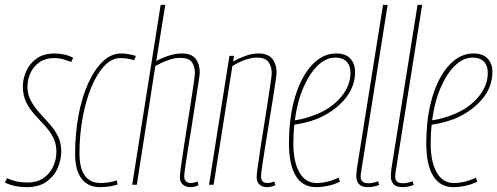

<svg xmlns="http://www.w3.org/2000/svg" viewBox="-33 -760 2046 790"><path d="M-13 -9 -4 -27Q33 -9 81 -9Q119 -9 145.5 -27Q172 -45 185.5 -74Q199 -103 199 -136Q199 -170 185 -196Q171 -222 150.5 -244Q130 -266 109.5 -288.5Q89 -311 75 -339Q61 -367 61 -405Q61 -436 75 -467.5Q89 -499 118 -519.5Q147 -540 193 -540Q213 -540 234 -535Q255 -530 268 -522L260 -505Q245 -511 227.5 -516Q210 -521 189 -521Q154 -521 129.5 -504Q105 -487 92.5 -460Q80 -433 80 -403Q80 -371 94 -345.5Q108 -320 128.5 -297Q149 -274 170 -251Q191 -228 205 -200.5Q219 -173 219 -137Q219 -103 204.5 -69Q190 -35 158.5 -12.5Q127 10 78 10Q25 10 -13 -9Z M378 10Q329 10 302.5 -25Q276 -60 276 -126Q276 -210 290 -285Q304 -360 330 -417.5Q356 -475 390.5 -507.5Q425 -540 465 -540Q492 -540 526 -530L519 -512Q493 -521 462 -521Q427 -521 396.5 -489Q366 -457 343 -401.5Q320 -346 307 -275.5Q294 -205 294 -129Q294 -7 382 -7Q400 -7 417 -10Q434 -13 447 -18L451 -1Q436 4 418 7Q400 10 378 10Z M725 -35Q725 -7 753 -7Q758 -7 764.5 -8.5Q771 -10 780 -13L784 2Q774 7 765.5 8.5Q757 10 749 10Q732 10 719.5 -0.5Q707 -11 707 -32Q707 -41 711.5 -74Q716 -107 723 -152.5Q730 -198 738 -248Q746 -298 753 -343.5Q760 -389 764.5 -420.5Q769 -452 769 -459Q769 -486 756.5 -504Q744 -522 708 -522Q685 -522 657.5 -512Q630 -502 606 -488L530 0H511L628 -740H647L610 -509Q634 -522 661.5 -531Q689 -540 716 -540Q755 -540 772 -518Q789 -496 789 -462Q789 -454 784 -422.5Q779 -391 772 -345Q765 -299 757 -249Q749 -199 741.5 -153Q734 -107 729.5 -75Q725 -43 725 -35Z M911 -530H930L926 -507Q949 -520 976.5 -530Q1004 -540 1031 -540Q1070 -540 1087.5 -518Q1105 -496 1105 -462Q1105 -454 1100.5 -422.5Q1096 -391 1088.5 -345Q1081 -299 1073 -249Q1065 -199 1057.5 -153Q1050 -107 1045.5 -75Q1041 -43 1041 -35Q1041 -22 1047 -14.5Q1053 -7 1068 -7Q1074 -7 1080.5 -8.5Q1087 -10 1096 -13L1100 2Q1089 7 1080.5 8.5Q1072 10 1064 10Q1047 10 1035 -0.5Q1023 -11 1023 -32Q1023 -41 1027.5 -74Q1032 -107 1039 -152.5Q1046 -198 1054 -248Q1062 -298 1069 -343Q1076 -388 1080.5 -419.5Q1085 -451 1085 -459Q1085 -486 1072 -504.5Q1059 -523 1024 -523Q1001 -523 973.5 -513Q946 -503 923 -488L846 0H827Z M1366 -13Q1346 -2 1319 4Q1292 10 1268 10Q1212 10 1184 -36.5Q1156 -83 1156 -169Q1156 -279 1181.5 -362.5Q1207 -446 1251 -493Q1295 -540 1350 -540Q1389 -540 1408.5 -519Q1428 -498 1428 -464Q1428 -401 1384.5 -350.5Q1341 -300 1272 -271Q1248 -262 1224 -256Q1200 -250 1178 -247Q1174 -209 1174 -170Q1174 -94 1199 -50.5Q1224 -7 1269 -7Q1314 -7 1360 -29ZM1347 -523Q1308 -523 1274 -490Q1240 -457 1215 -399Q1190 -341 1180 -265Q1225 -271 1272 -291Q1333 -316 1371 -362Q1409 -408 1409 -460Q1409 -491 1392.5 -507Q1376 -523 1347 -523Z M1543 -740H1562L1458 -85Q1455 -66 1453 -54Q1451 -42 1451 -32Q1451 -21 1458 -13.5Q1465 -6 1484 -6Q1499 -6 1523 -14L1527 1Q1504 10 1481 10Q1455 10 1444 -2.5Q1433 -15 1433 -36Q1433 -42 1434 -49.5Q1435 -57 1435 -63Z M1685 -740H1704L1600 -85Q1597 -66 1595 -54Q1593 -42 1593 -32Q1593 -21 1600 -13.5Q1607 -6 1626 -6Q1641 -6 1665 -14L1669 1Q1646 10 1623 10Q1597 10 1586 -2.5Q1575 -15 1575 -36Q1575 -42 1576 -49.5Q1577 -57 1577 -63Z M1931 -13Q1911 -2 1884 4Q1857 10 1833 10Q1777 10 1749 -36.5Q1721 -83 1721 -169Q1721 -279 1746.5 -362.5Q1772 -446 1816 -493Q1860 -540 1915 -540Q1954 -540 1973.5 -519Q1993 -498 1993 -464Q1993 -401 1949.5 -350.5Q1906 -300 1837 -271Q1813 -262 1789 -256Q1765 -250 1743 -247Q1739 -209 1739 -170Q1739 -94 1764 -50.5Q1789 -7 1834 -7Q1879 -7 1925 -29ZM1912 -523Q1873 -523 1839 -490Q1805 -457 1780 -399Q1755 -341 1745 -265Q1790 -271 1837 -291Q1898 -316 1936 -362Q1974 -408 1974 -460Q1974 -491 1957.5 -507Q1941 -523 1912 -523Z"/></svg>

Font: Georama Condensed Thin
Style: Italic
Weight: 100
Width: 3
Italic angle: -9°
Designer: Jean-Baptiste Levee
Foundry: Production Type
Version: Version 1.000